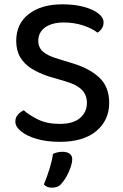

<svg xmlns="http://www.w3.org/2000/svg" viewBox="-20 -642 569 888"><path d="M256 -69Q319 -69 350.5 -96.5Q382 -124 382 -166Q382 -203 358 -227Q334 -251 282 -266L204 -289Q159 -304 125.5 -325Q92 -346 73.5 -377.5Q55 -409 55 -453Q55 -532 113 -577Q171 -622 269 -622Q324 -622 367 -610.5Q410 -599 434.5 -580Q459 -561 459 -538Q459 -523 451 -510.5Q443 -498 431 -491Q407 -510 365.5 -524Q324 -538 275 -538Q220 -538 188.5 -515Q157 -492 157 -453Q157 -422 179.5 -402.5Q202 -383 251 -369L310 -351Q392 -327 438.5 -284Q485 -241 485 -166Q485 -86 425.5 -36Q366 14 257 14Q196 14 150 0.5Q104 -13 77.5 -34.5Q51 -56 51 -79Q51 -99 63 -112Q75 -125 90 -132Q114 -110 155.5 -89.5Q197 -69 256 -69ZM266 205Q257 217 245.5 221.5Q234 226 220 226Q196 226 183 211Q198 175 209.5 137.5Q221 100 225 70Q235 65 246 62.5Q257 60 270 60Q289 60 301.5 68.5Q314 77 314 94Q314 110 306.5 132Q299 154 288 173.5Q277 193 266 205Z"/></svg>

Font: Baloo Tamma 2 Medium
Style: Regular
Weight: 500
Designer: Divya Kowshik, Shuchita Grover and Ek Type
Foundry: Ek Type
Version: Version 1.700